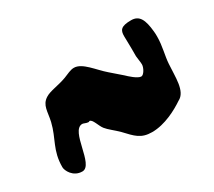

<svg xmlns="http://www.w3.org/2000/svg" viewBox="-84 -712 784 702"><g transform="rotate(-30 307.5 -360.5)"><path d="M574 -480C569 -531 557 -557 522 -557C478 -557 471 -544 471 -519C471 -506 472 -487 472 -468C472 -456 472 -444 472 -434C473 -420 476 -409 476 -397C476 -384 463 -360 452 -360C437 -360 409 -386 401 -394C382 -410 367 -424 355 -434C321 -463 289 -511 254 -511C239 -511 225 -503 207 -496C172 -483 137 -481 117 -468C87 -449 92 -421 83 -381C68 -318 36 -289 36 -217C36 -203 53 -167 92 -167C141 -167 127 -318 178 -318C183 -318 193 -312 201 -312C205 -312 205 -314 206 -314C219 -314 226 -282 238 -267C248 -254 270 -238 287 -221C321 -185 338 -164 385 -164C439 -164 494 -194 525 -215C564 -234 558 -297 562 -350C564 -383 575 -417 575 -458C575 -465 575 -472 574 -480Z"/></g></svg>

Font: Freckle Face
Style: Regular
Weight: 400
Designer: Astigmatic (AOETI)
Foundry: Astigmatic (AOETI)
Version: Version 1.000